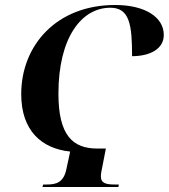

<svg xmlns="http://www.w3.org/2000/svg" viewBox="-20 -749 676 769"><path d="M150 0H454L456 -10H442C406 -10 384 -14 384 -43C384 -53 387 -68 392 -92L404 -154H370C271 -154 214 -207 214 -374C214 -598 306 -718 422 -718C499 -718 509 -650 509 -524C581 -524 636 -553 636 -609C636 -681 560 -729 441 -729C206 -729 65 -567 65 -372C65 -226 146 -154 261 -142L246 -72C235 -18 205 -10 168 -10H153Z"/></svg>

Font: Noto Serif Display Condensed
Style: Bold Italic
Weight: 700
Width: 3
Italic angle: -12°
Designer: Monotype Design Team
Foundry: Monotype Imaging Inc.
Version: Version 2.009